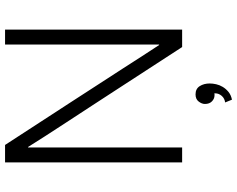

<svg xmlns="http://www.w3.org/2000/svg" viewBox="-109 -631 937 759"><g transform="rotate(-90 359.5 -251.5)"><path d="M97 -700H166Q257 -561 335 -440Q368 -389 402 -336.5Q436 -284 466.5 -237Q497 -190 521.5 -151.5Q546 -113 561 -91H563V-700H622V0H553Q465 -135 388 -254Q355 -305 321 -357Q287 -409 256 -456.5Q225 -504 199.5 -543.5Q174 -583 158 -609H156V0H97ZM409 109Q409 121 406 134.5Q403 148 395.5 160.5Q388 173 376 183Q364 193 345 197L334 170Q350 168 360 156.5Q370 145 370 131V127Q369 128 368 128H362Q349 128 338.5 118Q328 108 328 90Q328 78 337.5 65.5Q347 53 366 53Q388 53 398.5 69.5Q409 86 409 109Z"/></g></svg>

Font: Post Grotesk Light
Style: Light
Weight: 300
Version: Version 1.0